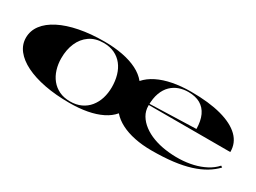

<svg xmlns="http://www.w3.org/2000/svg" viewBox="-36 -969 1920 1438"><g transform="rotate(30 923.5 -249.5)"><path d="M566 15Q449 15 352.5 -3.5Q256 -22 186.5 -56.5Q117 -91 79.5 -139Q42 -187 42 -246Q42 -307 79.5 -356.5Q117 -406 186.5 -441.5Q256 -477 352.5 -496Q449 -515 566 -515Q653 -515 725.5 -501Q798 -487 852.5 -459.5Q907 -432 941 -390Q977 -431 1032.5 -458.5Q1088 -486 1160 -500Q1232 -514 1317 -514Q1472 -514 1579 -485Q1686 -456 1741.5 -401.5Q1797 -347 1796 -269H1084V-279L1490 -292Q1489 -361 1467.5 -407.5Q1446 -454 1404.5 -478Q1363 -502 1300 -502Q1259 -502 1221.5 -489Q1184 -476 1154.5 -447.5Q1125 -419 1108 -373.5Q1091 -328 1091 -263Q1091 -218 1113 -181Q1135 -144 1173.5 -115Q1212 -86 1262 -67.5Q1312 -49 1368 -41Q1431 -32 1492 -34Q1553 -36 1608 -49Q1663 -62 1709.5 -86.5Q1756 -111 1788 -147L1801 -138Q1766 -101 1718.5 -72.5Q1671 -44 1607.5 -24Q1544 -4 1462.5 6Q1381 16 1278 16Q1198 16 1130.5 2Q1063 -12 1012 -38.5Q961 -65 928 -103Q896 -64 842.5 -37.5Q789 -11 719.5 2Q650 15 566 15ZM566 3Q619 3 660 -16Q701 -35 729 -69.5Q757 -104 771 -149Q785 -194 785 -246Q785 -300 771.5 -347Q758 -394 730.5 -429Q703 -464 662 -483.5Q621 -503 567 -503Q496 -503 447 -469Q398 -435 373 -377Q348 -319 348 -246Q348 -195 362 -149.5Q376 -104 403.5 -70Q431 -36 471.5 -16.5Q512 3 566 3Z"/></g></svg>

Font: Kalnia Expanded Medium
Style: Regular
Weight: 500
Width: 7
Designer: Frida Medrano
Foundry: Frida Medrano
Version: Version 1.105